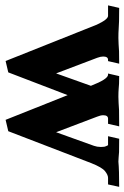

<svg xmlns="http://www.w3.org/2000/svg" viewBox="90 -568 474 733"><g transform="rotate(90 327.5 -201.0)"><path d="M251 -418.5Q284.2 -418.5 300.3 -416.5Q312 -415.5 330.1 -415.5Q343.8 -415.5 354 -416.3Q364.3 -417 381.3 -418Q397 -418.5 442.9 -418.5L433.1 -376H413.6Q400.4 -376 400.4 -357.4Q400.4 -347.7 405.8 -334.5L465.3 -177.7L517.1 -321.8Q521.5 -334.5 521.5 -347.2Q521.5 -348.6 521.2 -356.4Q521 -364.3 518.1 -369.4Q515.1 -374.5 515.1 -375.5V-376H480.5L490.2 -418.5Q527.8 -418.5 541 -418Q555.7 -417 562.5 -416.3Q569.3 -415.5 577.6 -415.5Q608.9 -418.5 673.8 -418.5L664.6 -376H639.6Q628.4 -376 614 -364.5Q599.6 -353 583.5 -312.5L461.4 4.9L418 15.1L323.7 -221.7L236.8 4.9L193.4 15.1L54.7 -333Q34.7 -376 21 -376H-19L-9.3 -418.5Q50.8 -418.5 71.8 -416.5Q84 -415.5 105.5 -415.5Q119.1 -415.5 129.4 -416.3Q139.6 -417 156.7 -418Q171.9 -418.5 203.6 -418.5L193.8 -376H189Q176.3 -376 176.3 -357.4Q176.3 -347.7 181.2 -334.5L240.7 -177.7L288.1 -310.5Q262.7 -376 245.6 -376H241.2Z"/></g></svg>

Font: Quaaykop
Style: Bold
Weight: 700
Designer: Tup Wanders
Foundry: Free font, DO NOT SELL
Version: Version 1.00;July 31, 2023;FontCreator 11.5.0.2430 64-bit